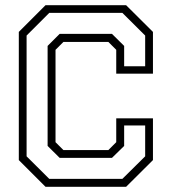

<svg xmlns="http://www.w3.org/2000/svg" viewBox="-20 -720 662 740"><path d="M155.5 0 52.5 -103V-597L155.5 -700H466L569.5 -597V-436H428V-528L397.5 -558.5H224.5L194 -528V-172L224.5 -141.5H397.5L428 -172V-264H569.5V-103L466 0ZM170 -30.5H451.5L539.5 -117.5V-236.5H458.5V-157.5L411.5 -111.5H210L163.5 -157.5V-543L210 -589.5H411.5L458.5 -543V-464.5H539.5V-583L451.5 -670.5H170L82.5 -583V-117.5Z"/></svg>

Font: Tourney Light
Style: Regular
Weight: 300
Version: Version 1.015